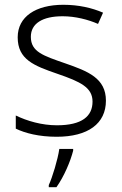

<svg xmlns="http://www.w3.org/2000/svg" viewBox="-20 -562 509 803"><path d="M423 -141C423 -235 348 -264 253 -297C161 -329 109 -345 109 -408C109 -464 158 -494 242 -494C295 -494 349 -480 390 -462L411 -509C365 -529 309 -542 245 -542C129 -542 54 -492 54 -406C54 -313 122 -287 221 -253C317 -220 367 -196 367 -137C367 -76 323 -38 218 -38C155 -38 93 -56 46 -79V-24C85 -5 143 10 217 10C348 10 423 -45 423 -141ZM286 68V61H228C222 104 199 180 184 212V221H216C248 176 275 112 286 68Z"/></svg>

Font: Noto Sans Ethiopic Light
Style: Regular
Weight: 300
Designer: Monotype Design Team
Foundry: Monotype Imaging Inc.
Version: Version 2.102